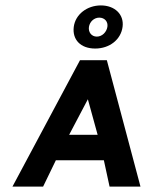

<svg xmlns="http://www.w3.org/2000/svg" viewBox="-20 -688 563 708"><path d="M308 -589C311 -608 327 -623 346 -623C366 -623 379 -608 376 -589C373 -570 357 -553 337 -553C317 -553 305 -570 308 -589ZM252 -589C246 -542 277 -509 331 -509C384 -509 426 -542 432 -589C438 -635 403 -668 352 -668C301 -668 258 -635 252 -589ZM374 -466H275L26 0H139L186 -97H363L384 0H498ZM340 -191H235L304 -322Z"/></svg>

Font: Hussar Tani
Style: Kurs
Weight: 700
Foundry: Cannot Into Space Fonts
Version: Version 0.92